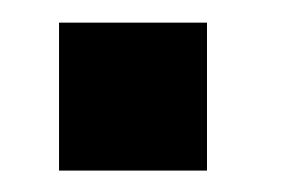

<svg xmlns="http://www.w3.org/2000/svg" viewBox="-20 -287 273 173"><path d="M33.2 -133.3V-266.6H166.5V-133.3Z"/></svg>

Font: Malkor
Style: Bold
Weight: 700
Version: Version 1.3